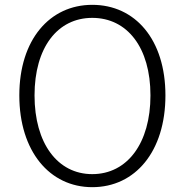

<svg xmlns="http://www.w3.org/2000/svg" viewBox="-20 -762 766 795"><path d="M362 13C540 13 665 -135 665 -367C665 -598 540 -742 362 -742C186 -742 60 -598 60 -367C60 -135 186 13 362 13ZM362 -41C218 -41 123 -169 123 -367C123 -565 218 -688 362 -688C507 -688 603 -565 603 -367C603 -169 507 -41 362 -41Z"/></svg>

Font: Noto Sans JP Light
Style: Regular
Weight: 300
Designer: Ryoko NISHIZUKA (kana & ideographs); Paul D. Hunt (Latin, Greek & Cyrillic); Wenlong ZHANG (bopomofo); Sandoll Communica
Foundry: Adobe Systems Incorporated
Version: Version 1.004;PS 1.004;hotconv 1.0.82;makeotf.lib2.5.63406